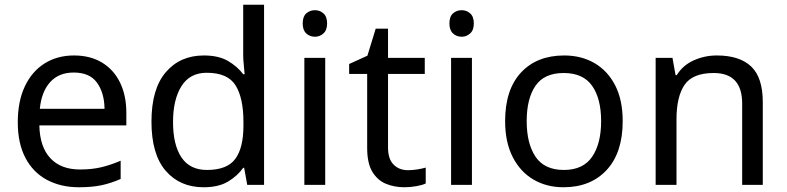

<svg xmlns="http://www.w3.org/2000/svg" viewBox="-20 -780 3319 810"><path d="M292 -546Q361 -546 410.5 -516Q460 -486 486.5 -431.5Q513 -377 513 -304V-251H146Q148 -160 192.5 -112.5Q237 -65 317 -65Q368 -65 407.5 -74.5Q447 -84 489 -102V-25Q448 -7 408 1.5Q368 10 313 10Q237 10 178.5 -21Q120 -52 87.5 -113.5Q55 -175 55 -264Q55 -352 84.5 -415Q114 -478 167.5 -512Q221 -546 292 -546ZM291 -474Q228 -474 191.5 -433.5Q155 -393 148 -321H421Q420 -389 389 -431.5Q358 -474 291 -474Z M839 10Q739 10 679 -59.5Q619 -129 619 -267Q619 -405 679.5 -475.5Q740 -546 840 -546Q902 -546 941.5 -523Q981 -500 1006 -467H1012Q1011 -480 1008.5 -505.5Q1006 -531 1006 -546V-760H1094V0H1023L1010 -72H1006Q982 -38 942 -14Q902 10 839 10ZM853 -63Q938 -63 972.5 -109.5Q1007 -156 1007 -250V-266Q1007 -366 974 -419.5Q941 -473 852 -473Q781 -473 745.5 -416.5Q710 -360 710 -265Q710 -169 745.5 -116Q781 -63 853 -63Z M1309 -737Q1329 -737 1344.5 -723.5Q1360 -710 1360 -681Q1360 -653 1344.5 -639Q1329 -625 1309 -625Q1287 -625 1272 -639Q1257 -653 1257 -681Q1257 -710 1272 -723.5Q1287 -737 1309 -737ZM1352 -536V0H1264V-536Z M1701 -62Q1721 -62 1742 -65.5Q1763 -69 1776 -73V-6Q1762 1 1736 5.5Q1710 10 1686 10Q1644 10 1608.5 -4.5Q1573 -19 1551 -55Q1529 -91 1529 -156V-468H1453V-510L1530 -545L1565 -659H1617V-536H1772V-468H1617V-158Q1617 -109 1640.5 -85.5Q1664 -62 1701 -62Z M1928 -737Q1948 -737 1963.5 -723.5Q1979 -710 1979 -681Q1979 -653 1963.5 -639Q1948 -625 1928 -625Q1906 -625 1891 -639Q1876 -653 1876 -681Q1876 -710 1891 -723.5Q1906 -737 1928 -737ZM1971 -536V0H1883V-536Z M2607 -269Q2607 -136 2539.5 -63Q2472 10 2357 10Q2286 10 2230.5 -22.5Q2175 -55 2143 -117.5Q2111 -180 2111 -269Q2111 -402 2178 -474Q2245 -546 2360 -546Q2433 -546 2488.5 -513.5Q2544 -481 2575.5 -419.5Q2607 -358 2607 -269ZM2202 -269Q2202 -174 2239.5 -118.5Q2277 -63 2359 -63Q2440 -63 2478 -118.5Q2516 -174 2516 -269Q2516 -364 2478 -418Q2440 -472 2358 -472Q2276 -472 2239 -418Q2202 -364 2202 -269Z M3004 -546Q3100 -546 3149 -499.5Q3198 -453 3198 -349V0H3111V-343Q3111 -472 2991 -472Q2902 -472 2868 -422Q2834 -372 2834 -278V0H2746V-536H2817L2830 -463H2835Q2861 -505 2907 -525.5Q2953 -546 3004 -546Z"/></svg>

Font: Noto Znamenny Musical Notation
Style: Regular
Weight: 400
Version: Version 1.003; ttfautohint (v1.8.4.7-5d5b)